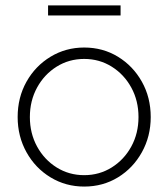

<svg xmlns="http://www.w3.org/2000/svg" viewBox="-20 -677 620 707"><path d="M290 10Q222 10 166 -24Q110 -58 77.5 -116.5Q45 -175 45 -246Q45 -318 77.5 -376Q110 -434 166 -468Q222 -502 290 -502Q359 -502 414.5 -468Q470 -434 502.5 -376Q535 -318 535 -246Q535 -175 502.5 -116.5Q470 -58 414.5 -24Q359 10 290 10ZM290 -32Q346 -32 391.5 -60.5Q437 -89 463.5 -137.5Q490 -186 490 -246Q490 -306 463.5 -354.5Q437 -403 391.5 -431.5Q346 -460 290 -460Q234 -460 188.5 -431.5Q143 -403 116.5 -354.5Q90 -306 90 -246Q90 -186 116.5 -137.5Q143 -89 188.5 -60.5Q234 -32 290 -32ZM157 -620V-657H424V-620Z"/></svg>

Font: Red Hat Display VF
Style: Regular
Weight: 300
Designer: Pentagram, MCKL
Foundry: Pentagram, MCKL
Version: Version 1.023